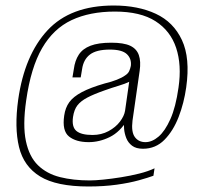

<svg xmlns="http://www.w3.org/2000/svg" viewBox="-20 -613 740 697"><path d="M301 64Q185 64 125.5 27.5Q66 -9 49 -79.5Q32 -150 46 -251Q69 -413 152.5 -503Q236 -593 393 -593Q481 -593 545.5 -563Q610 -533 640.5 -467.5Q671 -402 656 -296Q648 -239 628.5 -188.5Q609 -138 577 -105.5Q545 -73 499 -73Q474 -73 459.5 -84Q445 -95 438.5 -111.5Q432 -128 430.5 -145Q429 -162 431 -174L443 -179Q416 -134 378.5 -115.5Q341 -97 302 -97Q256 -97 230.5 -117.5Q205 -138 213 -193Q217 -222 231.5 -242Q246 -262 277 -278.5Q308 -295 360 -310Q385 -316 404 -323.5Q423 -331 434 -339Q445 -346 449 -355Q453 -364 455 -374Q458 -400 440.5 -416.5Q423 -433 379 -433Q330 -433 306.5 -415Q283 -397 278 -362L273 -332H243L248 -362Q252 -393 266 -414.5Q280 -436 308.5 -447Q337 -458 384 -458Q429 -458 452.5 -447Q476 -436 484 -413Q492 -390 487 -356L461 -175Q456 -134 469.5 -115.5Q483 -97 508 -97Q532 -97 555.5 -117Q579 -137 598.5 -180.5Q618 -224 628 -295Q640 -377 619.5 -439Q599 -501 544.5 -536Q490 -571 397 -571Q306 -571 240 -540Q174 -509 133 -438.5Q92 -368 75 -248Q62 -158 74 -101Q86 -44 118 -13Q150 18 198 30Q246 42 306 42Q325 42 355 39Q385 36 419.5 30.5Q454 25 486 17Q518 9 541 -2L537 25Q518 32 484 41.5Q450 51 403.5 57.5Q357 64 301 64ZM316 -123Q348 -123 374 -137Q400 -151 415.5 -171.5Q431 -192 434 -211L449 -316Q435 -309 410 -301.5Q385 -294 360 -285Q320 -271 296.5 -258.5Q273 -246 261 -230.5Q249 -215 245 -188Q240 -152 257.5 -137.5Q275 -123 316 -123Z"/></svg>

Font: Alumni Sans ExtraLight
Style: Italic
Weight: 250
Italic angle: -8°
Version: Version 1.016